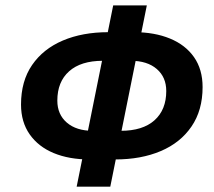

<svg xmlns="http://www.w3.org/2000/svg" viewBox="-20 -684 799 716"><path d="M265.9 12 402.1 -663.8H527.5L391.3 12ZM313.4 -89.4Q237.7 -89.4 180.4 -113.1Q123.2 -136.8 90.8 -182.8Q58.4 -228.9 58.4 -294.1Q58.4 -381.6 99.7 -441.6Q141 -501.7 214.4 -532.9Q287.7 -564 384.1 -564H480.4Q556.1 -564 613.8 -540.3Q671.5 -516.6 703.5 -471Q735.5 -425.3 735.5 -359.3Q735.5 -272.6 694.1 -212.2Q652.8 -151.7 579.5 -120.6Q506.1 -89.4 409.7 -89.4ZM326 -196.2H430.5Q512.2 -196.2 556.1 -235.4Q600 -274.6 600 -344.6Q600 -396.2 564.6 -426.7Q529.2 -457.3 467.8 -457.3H363.3Q281.6 -457.3 237.7 -418.1Q193.8 -379 193.8 -308.8Q193.8 -257.3 229.3 -226.7Q264.8 -196.2 326 -196.2Z"/></svg>

Font: Source Sans 3 VF
Style: Italic
Weight: 200
Italic angle: -11°
Designer: Paul D. Hunt
Foundry: Adobe Systems Incorporated
Version: Version 3.042;hotconv 1.0.118;makeotfexe 2.5.65603